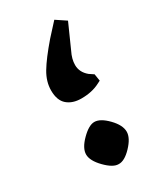

<svg xmlns="http://www.w3.org/2000/svg" viewBox="-110 -412 374 453"><g transform="rotate(-30 77.5 -185.5)"><path d="M79 -178Q55 -178 40.5 -190.5Q26 -203 26 -230Q26 -254 40 -277.5Q54 -301 85 -337L116 -371L143 -353L114 -288Q105 -270 105 -254Q105 -234 122 -220L134 -212L137 -193L129 -189Q108 -178 79 -178ZM77 0Q62 0 42 -20.5Q22 -41 22 -58Q22 -75 42 -95Q62 -115 77 -115Q93 -115 112.5 -95Q132 -75 132 -57Q132 -40 112.5 -19.5Q93 1 77 0Z"/></g></svg>

Font: Katibeh
Style: Regular
Weight: 400
Designer: Arabic design by Kourosh Beigpour, Latin design by Eduardo Tunni, engineering by Lasse Fister
Version: Version 1.0010g